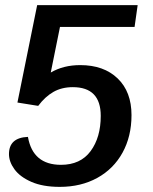

<svg xmlns="http://www.w3.org/2000/svg" viewBox="-20 -720 596 749"><path d="M214 -615 178 -437Q227 -466 293 -466Q385 -466 439 -414Q493 -362 493 -271Q493 -188 458 -124.5Q423 -61 359.5 -26Q296 9 213 9Q147 9 102.5 -10.5Q58 -30 36.5 -59.5Q15 -89 15 -119Q15 -183 89 -186Q108 -77 218 -77Q294 -77 333.5 -130.5Q373 -184 373 -268Q373 -380 264 -380Q221 -380 188.5 -361.5Q156 -343 129 -307L48 -320L125 -700H517L505 -615Z"/></svg>

Font: Krub SemiBold
Style: Italic
Weight: 600
Italic angle: -8°
Designer: Ekaluck Peanpanawate
Foundry: Cadson Demak Co.,Ltd.
Version: Version 1.000; ttfautohint (v1.6)